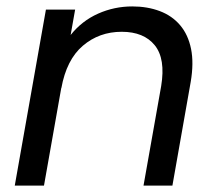

<svg xmlns="http://www.w3.org/2000/svg" viewBox="-20 -578 680 598"><path d="M482 -310Q496 -395 462 -437Q428 -479 359 -479Q289 -479 238 -435.5Q187 -392 171 -303V-305L117 0H26L123 -548H214L200 -469Q235 -513 285.5 -535.5Q336 -558 392 -558Q439 -558 477.5 -543.5Q516 -529 541 -499.5Q566 -470 575 -426Q584 -382 574 -323L517 0H427Z"/></svg>

Font: SVN-Poppins
Style: Italic
Weight: 400
Italic angle: -10°
Designer: Ninad Kale (Devanagari), Jonny Pinhorn (Latin)
Foundry: Indian Type Foundry
Version: Version 3.002 2017; ttfautohint (v1.8.3)